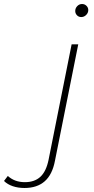

<svg xmlns="http://www.w3.org/2000/svg" viewBox="-192 -740 471 957"><path d="M-172 162 -153 137Q-119 168 -68 168Q-20 168 9 141.5Q38 115 50 57L165 -519H198L82 61Q69 130 31 163.5Q-7 197 -70 197Q-102 197 -128.5 188Q-155 179 -172 162ZM183 -685Q183 -699 193 -709.5Q203 -720 217 -720Q230 -720 239 -711Q248 -702 248 -690Q248 -676 237.5 -665.5Q227 -655 213 -655Q200 -655 191.5 -664Q183 -673 183 -685Z"/></svg>

Font: Montserrat Alternates ExLight
Style: Italic
Weight: 275
Italic angle: -11.3°
Designer: Julieta Ulanovsky
Foundry: Julieta Ulanovsky
Version: Version 7.200